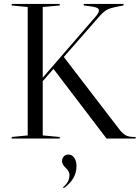

<svg xmlns="http://www.w3.org/2000/svg" viewBox="-20 -710 715 984"><path d="M122 -674 40 -682V-690H286V-682L199 -674V-312L471 -626Q487 -645 487 -657Q487 -667 471.5 -672Q456 -677 409 -682V-690H613V-682Q555 -672 534.5 -663Q514 -654 491 -628L307 -418L597 -40Q614 -21 628.5 -14.5Q643 -8 671 -8H675V0H526L254 -357L199 -294V-16L286 -8V0H40V-8L122 -16ZM307 254 303 249Q336 224 336 187Q336 168 317 150.5Q298 133 298 116Q298 101 307 91.5Q316 82 330 82Q349 82 360.5 98.5Q372 115 372 142Q372 208 307 254Z"/></svg>

Font: Libre Caslon Display
Style: Regular
Weight: 400
Designer: Pablo Impallari, Rodrigo Fuenzalida
Foundry: Pablo Impallari, Rodrigo Fuenzalida
Version: Version 1.002